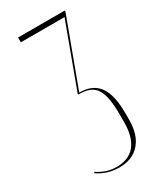

<svg xmlns="http://www.w3.org/2000/svg" viewBox="-182 -761 690 829"><g transform="rotate(-30 163.5 -346.5)"><path d="M157 6Q98 6 50 -27L53 -32Q78 -16 100.5 -9Q123 -2 148 -2Q210 -2 241 -41Q272 -80 272 -153V-188Q272 -236 266.5 -268Q261 -300 248.5 -319.5Q236 -339 214.5 -347.5Q193 -356 160 -356V-361L276 -675H58V-699H291V-693L168 -361Q234 -361 265 -318.5Q296 -276 296 -185V-152Q296 -77 259.5 -35.5Q223 6 157 6Z"/></g></svg>

Font: Moniqa Thin Display
Style: Regular
Weight: 100
Designer: Rajesh Rajput
Foundry: Rajesh Rajput
Version: Version 1.000